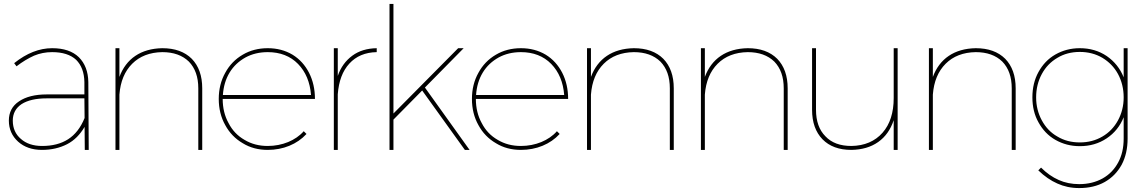

<svg xmlns="http://www.w3.org/2000/svg" viewBox="-20 -762 5838 976"><path d="M411 0H431L429 -345C428 -398 412 -440 381 -471C349 -502 304 -517 245 -517C180 -517 116 -492 52 -441L64 -425C94 -448 124 -466 153 -479C182 -491 212 -497 245 -497C298 -497 339 -484 367 -458C394 -431 408 -394 409 -345V-282H217C158 -282 111 -270 77 -247C42 -224 25 -191 25 -149C25 -106 41 -70 72 -42C103 -14 144 0 193 0C241 0 284 -10 321 -29C358 -48 387 -78 410 -117ZM326 -54C290 -31 246 -20 194 -20C149 -20 113 -32 86 -56C59 -79 45 -110 45 -149C45 -185 60 -213 90 -233C120 -252 162 -262 217 -262H409L410 -162C390 -113 362 -77 326 -54Z M955 -463C919 -499 869 -517 805 -517C751 -516 705 -503 668 -478C631 -453 604 -417 587 -371V-517H567V0H587V-281C592 -348 614 -400 652 -438C690 -476 741 -496 805 -497C862 -497 907 -481 940 -449C972 -416 988 -371 988 -313V0H1008V-313C1008 -377 990 -427 955 -463Z M1445 -40C1413 -27 1378 -20 1341 -20C1297 -20 1258 -30 1223 -51C1188 -71 1161 -99 1142 -136C1122 -172 1112 -213 1112 -259H1581C1581 -308 1571 -353 1551 -392C1531 -431 1503 -462 1467 -484C1430 -506 1388 -517 1341 -517C1294 -517 1251 -506 1214 -484C1176 -462 1146 -431 1125 -392C1103 -353 1092 -308 1092 -259C1092 -210 1103 -165 1125 -126C1146 -87 1176 -56 1214 -34C1251 -11 1294 0 1341 0C1380 0 1417 -7 1451 -21C1485 -35 1514 -55 1538 -81L1524 -95C1503 -71 1476 -53 1445 -40ZM1228 -470C1261 -488 1299 -497 1341 -497C1404 -497 1456 -477 1495 -437C1534 -397 1556 -344 1561 -279H1113C1116 -322 1127 -360 1147 -393C1167 -426 1194 -451 1228 -470Z M1771 -479C1737 -454 1712 -420 1697 -376V-517H1677V0H1697V-283C1702 -349 1721 -401 1756 -439C1790 -476 1836 -496 1895 -497V-517C1846 -516 1805 -504 1771 -479Z M2343 0H2367L2140 -317L2337 -517H2309L1980 -185V-742H1960V0H1980V-154L2126 -302Z M2732 -40C2700 -27 2665 -20 2628 -20C2584 -20 2545 -30 2510 -51C2475 -71 2448 -99 2429 -136C2409 -172 2399 -213 2399 -259H2868C2868 -308 2858 -353 2838 -392C2818 -431 2790 -462 2754 -484C2717 -506 2675 -517 2628 -517C2581 -517 2538 -506 2501 -484C2463 -462 2433 -431 2412 -392C2390 -353 2379 -308 2379 -259C2379 -210 2390 -165 2412 -126C2433 -87 2463 -56 2501 -34C2538 -11 2581 0 2628 0C2667 0 2704 -7 2738 -21C2772 -35 2801 -55 2825 -81L2811 -95C2790 -71 2763 -53 2732 -40ZM2515 -470C2548 -488 2586 -497 2628 -497C2691 -497 2743 -477 2782 -437C2821 -397 2843 -344 2848 -279H2400C2403 -322 2414 -360 2434 -393C2454 -426 2481 -451 2515 -470Z M3352 -463C3316 -499 3266 -517 3202 -517C3148 -516 3102 -503 3065 -478C3028 -453 3001 -417 2984 -371V-517H2964V0H2984V-281C2989 -348 3011 -400 3049 -438C3087 -476 3138 -496 3202 -497C3259 -497 3304 -481 3337 -449C3369 -416 3385 -371 3385 -313V0H3405V-313C3405 -377 3387 -427 3352 -463Z M3931 -463C3895 -499 3845 -517 3781 -517C3727 -516 3681 -503 3644 -478C3607 -453 3580 -417 3563 -371V-517H3543V0H3563V-281C3568 -348 3590 -400 3628 -438C3666 -476 3717 -496 3781 -497C3838 -497 3883 -481 3916 -449C3948 -416 3964 -371 3964 -313V0H3984V-313C3984 -377 3966 -427 3931 -463Z M4543 -517H4523V-264C4523 -189 4504 -130 4466 -87C4428 -44 4375 -21 4308 -20C4251 -20 4207 -36 4176 -69C4144 -101 4128 -146 4128 -204V-517H4108V-204C4108 -140 4126 -90 4161 -54C4196 -18 4245 0 4308 0C4362 -1 4407 -14 4444 -40C4481 -66 4507 -103 4523 -151V0H4543Z M5090 -463C5054 -499 5004 -517 4940 -517C4886 -516 4840 -503 4803 -478C4766 -453 4739 -417 4722 -371V-517H4702V0H4722V-281C4727 -348 4749 -400 4787 -438C4825 -476 4876 -496 4940 -497C4997 -497 5042 -481 5075 -449C5107 -416 5123 -371 5123 -313V0H5143V-313C5143 -377 5125 -427 5090 -463Z M5712 -517H5692V-369C5674 -414 5645 -450 5606 -477C5566 -504 5520 -517 5469 -517C5423 -517 5382 -506 5345 -485C5308 -464 5280 -434 5259 -396C5238 -358 5228 -315 5228 -267C5228 -220 5238 -177 5259 -140C5280 -102 5308 -72 5345 -51C5382 -30 5423 -19 5469 -19C5520 -19 5566 -32 5606 -59C5645 -85 5674 -121 5692 -166V-58C5692 -11 5683 29 5664 64C5645 99 5619 126 5585 145C5551 164 5511 174 5466 174C5428 174 5393 167 5362 153C5330 139 5300 118 5272 90L5258 104C5289 134 5321 156 5355 171C5388 186 5425 194 5466 194C5515 194 5559 184 5596 163C5633 142 5661 113 5682 75C5702 37 5712 -7 5712 -58ZM5584 -68C5550 -48 5512 -38 5469 -38C5426 -38 5388 -48 5355 -68C5321 -87 5295 -115 5276 -150C5257 -185 5247 -224 5247 -267C5247 -311 5257 -351 5276 -386C5295 -421 5321 -448 5355 -468C5388 -488 5426 -498 5469 -498C5512 -498 5550 -488 5584 -468C5617 -448 5644 -421 5663 -386C5682 -351 5692 -311 5692 -267C5692 -224 5682 -185 5663 -150C5644 -115 5617 -87 5584 -68Z"/></svg>

Font: Argentum Sans Thin
Style: Regular
Weight: 250
Designer: Julieta Ulanovsky
Foundry: Julieta Ulanovsky
Version: Version 5.001;February 15, 2019;FontCreator 11.5.0.2425 64-b